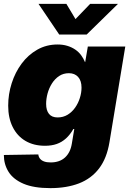

<svg xmlns="http://www.w3.org/2000/svg" viewBox="-21 -764 670 996"><path d="M240.2 211.9Q154.3 211.9 101.1 189.2Q47.9 166.5 23.4 127.4Q-1 88.4 -1 40L177.7 37.1Q179.2 49.8 186.5 59.1Q193.8 68.4 207.5 73.5Q221.2 78.6 241.7 78.6Q288.1 78.6 316.2 53Q344.2 27.3 351.6 -18.6L364.3 -94.7H359.4Q342.8 -65.4 321.3 -45.9Q299.8 -26.4 273.2 -17.1Q246.6 -7.8 212.4 -7.8Q153.8 -7.8 110.8 -33.2Q67.9 -58.6 44.7 -105.5Q21.5 -152.3 21.5 -215.8Q21.5 -275.4 39.6 -332Q57.6 -388.7 91.3 -434.1Q125 -479.5 172.4 -506.3Q219.7 -533.2 277.8 -533.2Q305.7 -533.2 328.6 -526.1Q351.6 -519 369.4 -506.8Q387.2 -494.6 399.7 -477.8Q412.1 -460.9 419.9 -441.9H420.9L434.6 -522.5H628.9L546.9 -26.9Q533.2 57.1 492.9 109.9Q452.6 162.6 388.7 187.3Q324.7 211.9 240.2 211.9ZM277.8 -154.8Q306.6 -154.8 329.6 -168.7Q352.5 -182.6 368.7 -205.6Q384.8 -228.5 393.3 -255.9Q401.9 -283.2 401.9 -309.6Q401.9 -345.2 384.3 -364.7Q366.7 -384.3 336.4 -384.3Q307.6 -384.3 285.6 -369.6Q263.7 -355 248.5 -331.1Q233.4 -307.1 225.8 -279.3Q218.3 -251.5 218.3 -225.1Q218.3 -191.4 233.2 -173.1Q248 -154.8 277.8 -154.8ZM323.2 -744.1 370.6 -665 446.8 -744.1H590.3V-743.2L428.7 -585H286.1L179.2 -743.2V-744.1Z"/></svg>

Font: Inter 28pt Black
Style: Italic
Weight: 900
Italic angle: -9.3988°
Designer: Rasmus Andersson
Foundry: rsms
Version: Version 4.001;git-66647c0bb